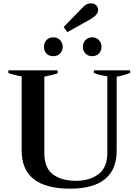

<svg xmlns="http://www.w3.org/2000/svg" viewBox="-20 -1122 831 1152"><path d="M362 -960 469 -1070Q496 -1102 525 -1102Q546 -1102 557.5 -1090Q569 -1078 569 -1063Q569 -1034 525 -1008L384 -929ZM244 -841Q244 -866 259 -882Q274 -898 300 -898Q325 -898 340.5 -881.5Q356 -865 356 -841Q356 -817 340.5 -801Q325 -785 300 -785Q274 -785 259 -800.5Q244 -816 244 -841ZM477 -841Q477 -865 492.5 -881.5Q508 -898 533 -898Q558 -898 573.5 -881.5Q589 -865 589 -841Q589 -817 573.5 -801Q558 -785 533 -785Q508 -785 492.5 -801Q477 -817 477 -841ZM110 -218V-663Q59 -673 30 -684V-700H326V-682Q302 -674 246 -662V-205Q246 -114 298 -75.5Q350 -37 435 -37Q518 -37 571 -77Q624 -117 624 -205V-664Q581 -670 543 -684V-700H761V-684Q706 -665 680 -662V-218Q680 -104 609.5 -47Q539 10 401 10Q110 10 110 -218Z"/></svg>

Font: Trirong SemiBold
Style: Regular
Weight: 600
Designer: Katatrad Team
Foundry: CadsonDemak
Version: Version 1.001